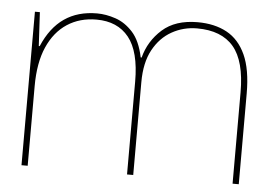

<svg xmlns="http://www.w3.org/2000/svg" viewBox="-42 -563 875 618"><g transform="rotate(5 395.0 -254.0)"><path d="M48 0V-496H64L70 -387H73Q99 -448 142.5 -478Q186 -508 248 -508Q277 -508 308 -497.5Q339 -487 364 -459.5Q389 -432 400 -379H403Q417 -433 459 -470.5Q501 -508 573 -508Q628 -508 667.5 -486.5Q707 -465 728.5 -418Q750 -371 750 -293V0H730V-295Q730 -396 691 -442Q652 -488 573 -488Q529 -488 491.5 -467Q454 -446 431.5 -404.5Q409 -363 409 -300V0H389V-300Q389 -397 352.5 -442.5Q316 -488 248 -488Q194 -488 153.5 -461.5Q113 -435 90.5 -384Q68 -333 68 -257V0Z"/></g></svg>

Font: DM Sans 36pt Thin
Style: Regular
Weight: 250
Designer: Colophon Foundry, Jonny Pinhorn
Foundry: Colophon Foundry
Version: Version 4.004;gftools[0.9.30]